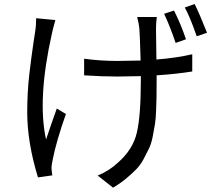

<svg xmlns="http://www.w3.org/2000/svg" viewBox="-20 -833 1040 926"><path d="M877 -643.6 827.1 -626Q800.8 -704.1 771.5 -766.6L819.3 -782.2Q851.6 -717.8 877 -643.6ZM154.3 -745.1 247.1 -736.3Q234.4 -691.4 230.5 -671.9Q159.2 -354.5 202.1 -160.2Q227.5 -236.3 253.9 -309.6L297.9 -283.2Q252 -153.3 234.4 -64.5Q227.5 -32.2 228.5 -19.5Q228.5 -15.6 230 -4.4Q231.4 6.8 232.4 12.7L163.1 22.5Q111.3 -146.5 111.3 -292Q111.3 -337.9 113.8 -384.3Q116.2 -430.7 121.6 -476.6Q127 -522.5 130.9 -551.8Q134.8 -581.1 141.1 -625Q147.5 -668.9 149.4 -679.7Q154.3 -708 154.3 -745.1ZM641.6 -751H736.3Q732.4 -724.6 732.4 -693.4Q732.4 -685.5 734.4 -545.9Q831.1 -553.7 907.2 -571.3V-488.3Q828.1 -475.6 735.4 -469.7V-442.4Q735.4 -393.6 734.9 -368.2Q734.4 -342.8 732.9 -300.8Q731.4 -258.8 727.5 -234.9Q723.6 -210.9 716.8 -175.8Q710 -140.6 699.2 -118.2Q688.5 -95.7 672.9 -66.4Q657.2 -37.1 636.2 -15.6Q615.2 5.9 587.4 28.8Q559.6 51.8 525.4 72.3L451.2 13.7Q507.8 -9.8 547.9 -47.9Q621.1 -111.3 640.1 -193.8Q659.2 -276.4 659.2 -442.4V-465.8Q583 -463.9 545.9 -463.9Q471.7 -463.9 385.7 -469.7V-549.8Q464.8 -539.1 544.9 -539.1Q580.1 -539.1 658.2 -541Q654.3 -670.9 652.3 -693.4Q650.4 -716.8 641.6 -751ZM871.1 -796.9 918.9 -813.5Q943.4 -763.7 978.5 -674.8L928.7 -658.2Q895.5 -753.9 871.1 -796.9Z"/></svg>

Font: Nasu
Style: Regular
Weight: 400
Designer: Ryoko NISHIZUKA (kana &amp; ideographs); Paul D. Hunt (Latin, Greek &amp; Cyrillic); Wenlong ZHANG (bopomofo); Sandoll C
Version: Version 2014.1215